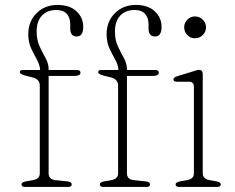

<svg xmlns="http://www.w3.org/2000/svg" viewBox="-20 -740 932 760"><path d="M172.5 -54Q172.5 -30 199.5 -27L247 -22Q264 -20 264 -10Q264 0 249 0H80Q65 0 65 -10Q65 -18.5 82 -22L111 -27Q137.5 -32 137.5 -53.5V-401Q137.5 -425.5 111 -433L85 -439.5Q58.5 -446 58.5 -454Q58.5 -463 70 -463H139Q137 -485 125.5 -505.2Q114 -525.5 103 -549Q92 -572.5 92 -605Q92 -655 124.8 -687.8Q157.5 -720.5 207.5 -720.5Q255.5 -720.5 282.5 -695.5Q309.5 -670.5 309.5 -633.5Q309.5 -595.5 283.5 -595.5Q258 -595.5 258 -627.5V-643.5Q258 -670 244.2 -685.2Q230.5 -700.5 202 -700.5Q166.5 -700 145.8 -678Q125 -656 125 -615.5Q125 -581 137 -555.8Q149 -530.5 160.8 -509.2Q172.5 -488 172.5 -466V-463H283.5Q298.5 -463 298.5 -452.5Q298.5 -439.5 275 -439.5H172.5ZM482.5 -54Q482.5 -30 509.5 -27L557 -22Q574 -20 574 -10Q574 0 559 0H390Q375 0 375 -10Q375 -18.5 392 -22L421 -27Q447.5 -32 447.5 -53.5V-401Q447.5 -425.5 421 -433L395 -439.5Q368.5 -446 368.5 -454Q368.5 -463 380 -463H449Q447 -485 435.5 -505.2Q424 -525.5 413 -549Q402 -572.5 402 -605Q402 -655 434.8 -687.8Q467.5 -720.5 517.5 -720.5Q565.5 -720.5 592.5 -695.5Q619.5 -670.5 619.5 -633.5Q619.5 -595.5 593.5 -595.5Q568 -595.5 568 -627.5V-643.5Q568 -670 554.2 -685.2Q540.5 -700.5 512 -700.5Q476.5 -700 455.8 -678Q435 -656 435 -615.5Q435 -581 447 -555.8Q459 -530.5 470.8 -509.2Q482.5 -488 482.5 -466V-463H593.5Q608.5 -463 608.5 -452.5Q608.5 -439.5 585 -439.5H482.5ZM751.5 -588.5Q734 -588.5 721.5 -601.2Q709 -614 709 -632Q709 -649.5 721.5 -662.2Q734 -675 751.5 -675Q770 -675 782.8 -662Q795.5 -649 795.5 -632Q795.5 -614 782.8 -601.2Q770 -588.5 751.5 -588.5ZM782.5 -446.5V-54Q782.5 -32 809.5 -27L837 -22Q854 -19 854 -10Q854 0 839 0H690Q675 0 675 -10Q675 -18.5 692 -22L721 -27Q747.5 -32 747.5 -53.5V-396Q747.5 -416.5 729 -416.5H681Q666.5 -416.5 666.5 -425.5Q666.5 -433.5 680.5 -438L739.5 -456Q748 -458.5 755.2 -461Q762.5 -463.5 767 -463.5Q782.5 -463.5 782.5 -446.5Z"/></svg>

Font: Fraunces 9pt S050 Thin
Style: Regular
Weight: 100
Version: Version 1.000; ttfautohint (v1.8.3)